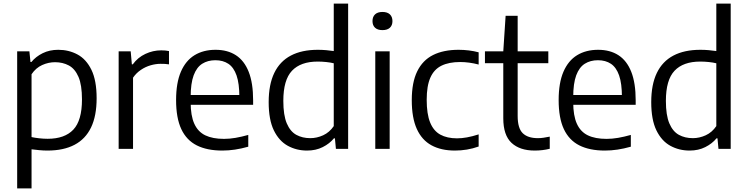

<svg xmlns="http://www.w3.org/2000/svg" viewBox="-20 -828 4160 1068"><path d="M75.5 220V-542.5H143.5L149.5 -483H154.5Q179 -513 217.2 -532Q255.5 -551 304 -551Q362.5 -551 411 -525Q459.5 -499 488.5 -439.8Q517.5 -380.5 517.5 -281.5Q517.5 -183.5 486.5 -119Q455.5 -54.5 394.5 -22.5Q333.5 9.5 244 9.5Q221 9.5 198 7.2Q175 5 155.5 2.5V220ZM245 -56Q340 -56 388 -107Q436 -158 436 -274.5Q436 -355.5 416.5 -400.5Q397 -445.5 363 -463.8Q329 -482 286 -482Q249.5 -482 214.5 -466.2Q179.5 -450.5 155.5 -415V-65.5Q173.5 -61.5 197.8 -58.8Q222 -56 245 -56Z M640 0V-542.5H707L713.5 -470H718.5Q746.5 -508.5 788.8 -528.2Q831 -548 877 -548Q889.5 -548 899.8 -547Q910 -546 920 -544V-470Q908.5 -472 897.2 -472.5Q886 -473 873 -473Q846.5 -473 817.8 -464.8Q789 -456.5 763.5 -439.2Q738 -422 720 -396V0Z M1216.5 9.5Q1132 9.5 1074.8 -19.2Q1017.5 -48 988.5 -109.8Q959.5 -171.5 959.5 -271.5Q959.5 -367 986.2 -429Q1013 -491 1062.2 -521Q1111.5 -551 1179 -551Q1245.5 -551 1292.2 -520.8Q1339 -490.5 1363.5 -428.2Q1388 -366 1388 -269.5V-245H1003V-299.5H1329L1311.5 -287.5Q1311.5 -363.5 1295.8 -408.5Q1280 -453.5 1250.2 -473.2Q1220.5 -493 1178 -493Q1136 -493 1105 -473.5Q1074 -454 1057.2 -409Q1040.5 -364 1040.5 -287.5V-259.5Q1040.5 -184.5 1060.8 -139.8Q1081 -95 1122 -75.2Q1163 -55.5 1226 -55.5Q1257 -55.5 1290.2 -61.2Q1323.5 -67 1361 -77.5V-12Q1322 -1 1286.8 4.2Q1251.5 9.5 1216.5 9.5Z M1688 9.5Q1629 9.5 1580.5 -17.2Q1532 -44 1503.2 -103Q1474.5 -162 1474.5 -260Q1474.5 -358 1505.8 -422.5Q1537 -487 1598 -519Q1659 -551 1748 -551Q1771 -551 1794 -549Q1817 -547 1836.5 -544V-808H1916.5V0H1848.5L1843 -58.5H1837.5Q1813.5 -29 1775.2 -9.8Q1737 9.5 1688 9.5ZM1706 -59.5Q1742.5 -59.5 1777.5 -75.5Q1812.5 -91.5 1836.5 -126.5V-476Q1818.5 -480.5 1794.5 -483Q1770.5 -485.5 1747 -485.5Q1652.5 -485.5 1604.2 -434.5Q1556 -383.5 1556 -267Q1556 -187 1575.2 -141.8Q1594.5 -96.5 1628.2 -78Q1662 -59.5 1706 -59.5Z M2067.5 0V-542.5H2147.5V0ZM2107.5 -660.5Q2080.5 -660.5 2066.2 -673.8Q2052 -687 2052 -710.5Q2052 -734.5 2066.2 -748Q2080.5 -761.5 2107.5 -761.5Q2134.5 -761.5 2148.8 -748Q2163 -734.5 2163 -710.5Q2163 -687 2148.8 -673.8Q2134.5 -660.5 2107.5 -660.5Z M2510.5 9.5Q2433.5 9.5 2380 -19.8Q2326.5 -49 2298.5 -110.8Q2270.5 -172.5 2270.5 -271Q2270.5 -369.5 2300.8 -431.2Q2331 -493 2389 -522Q2447 -551 2531 -551Q2559.5 -551 2588 -547.5Q2616.5 -544 2642.5 -537V-469Q2616 -476 2590.2 -479.5Q2564.5 -483 2539.5 -483Q2477 -483 2435.5 -462.5Q2394 -442 2373.8 -396Q2353.5 -350 2353.5 -273Q2353.5 -194 2372.5 -147Q2391.5 -100 2429.2 -79.2Q2467 -58.5 2522 -58.5Q2548.5 -58.5 2577.5 -63.8Q2606.5 -69 2642.5 -80.5V-13Q2610.5 -1.5 2577.2 4Q2544 9.5 2510.5 9.5Z M2954.5 9.5Q2871.5 9.5 2825.5 -33.2Q2779.5 -76 2779.5 -170V-542.5L2792.5 -740H2859.5V-183Q2859.5 -114.5 2887.8 -87Q2916 -59.5 2972 -59.5Q2987 -59.5 3003 -61.8Q3019 -64 3038 -68V-0.5Q3018 4.5 2997 7Q2976 9.5 2954.5 9.5ZM2677.5 -476.5V-542.5H3030V-476.5Z M3344.5 9.5Q3260 9.5 3202.8 -19.2Q3145.5 -48 3116.5 -109.8Q3087.5 -171.5 3087.5 -271.5Q3087.5 -367 3114.2 -429Q3141 -491 3190.2 -521Q3239.5 -551 3307 -551Q3373.5 -551 3420.2 -520.8Q3467 -490.5 3491.5 -428.2Q3516 -366 3516 -269.5V-245H3131V-299.5H3457L3439.5 -287.5Q3439.5 -363.5 3423.8 -408.5Q3408 -453.5 3378.2 -473.2Q3348.5 -493 3306 -493Q3264 -493 3233 -473.5Q3202 -454 3185.2 -409Q3168.5 -364 3168.5 -287.5V-259.5Q3168.5 -184.5 3188.8 -139.8Q3209 -95 3250 -75.2Q3291 -55.5 3354 -55.5Q3385 -55.5 3418.2 -61.2Q3451.5 -67 3489 -77.5V-12Q3450 -1 3414.8 4.2Q3379.5 9.5 3344.5 9.5Z M3816 9.5Q3757 9.5 3708.5 -17.2Q3660 -44 3631.2 -103Q3602.5 -162 3602.5 -260Q3602.5 -358 3633.8 -422.5Q3665 -487 3726 -519Q3787 -551 3876 -551Q3899 -551 3922 -549Q3945 -547 3964.5 -544V-808H4044.5V0H3976.5L3971 -58.5H3965.5Q3941.5 -29 3903.2 -9.8Q3865 9.5 3816 9.5ZM3834 -59.5Q3870.5 -59.5 3905.5 -75.5Q3940.5 -91.5 3964.5 -126.5V-476Q3946.5 -480.5 3922.5 -483Q3898.5 -485.5 3875 -485.5Q3780.5 -485.5 3732.2 -434.5Q3684 -383.5 3684 -267Q3684 -187 3703.2 -141.8Q3722.5 -96.5 3756.2 -78Q3790 -59.5 3834 -59.5Z"/></svg>

Font: Encode Sans Condensed Thin
Style: Regular
Weight: 400
Version: Version 3.002